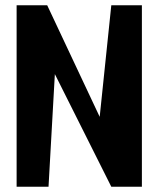

<svg xmlns="http://www.w3.org/2000/svg" viewBox="-20 -708 605 728"><path d="M43 0H164L188 -427L402 0H518V-688H402L358 -265L159 -688H43Z"/></svg>

Font: Crazy Punk
Style: Regular
Weight: 400
Version: Version 1